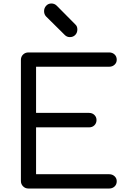

<svg xmlns="http://www.w3.org/2000/svg" viewBox="-20 -1082 735 1102"><path d="M143 0Q125 0 112.5 -12.5Q100 -25 100 -43V-738Q100 -757 112.5 -769Q125 -781 143 -781H607Q625 -781 637.5 -769.5Q650 -758 650 -739Q650 -722 637.5 -710.5Q625 -699 607 -699H187V-434H491Q510 -434 522 -422Q534 -410 534 -393Q534 -375 522 -363Q510 -351 491 -351H187V-82H607Q625 -82 637.5 -70.5Q650 -59 650 -42Q650 -23 637.5 -11.5Q625 0 607 0ZM381 -869Q364 -869 352 -881L244 -988Q233 -1000 233 -1018Q233 -1036 245 -1049Q257 -1062 275 -1062Q293 -1062 306 -1049L413 -941Q424 -931 424 -913Q424 -894 412 -881.5Q400 -869 381 -869Z"/></svg>

Font: Comfortaa Medium
Style: Regular
Weight: 500
Designer: Johan Aakerlund
Foundry: Johan Aakerlund
Version: Version 3.104; ttfautohint (v1.8.1.43-b0c9)